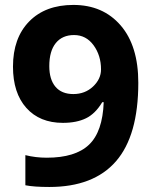

<svg xmlns="http://www.w3.org/2000/svg" viewBox="-20 -742 611 772"><path d="M82 2.9V-118.2Q123.5 -107.9 168 -107.9Q282.7 -107.9 337.6 -159.9Q392.6 -211.9 397 -331.1H391.1Q363.3 -284.7 325.7 -266.4Q288.1 -248 232.9 -248Q139.6 -248 85.9 -308.1Q32.2 -368.2 32.2 -474.1Q32.2 -589.4 97.4 -655.8Q162.6 -722.2 274.9 -722.2Q394 -722.2 465.1 -639.9Q536.1 -557.6 536.1 -409.2Q536.1 -196.8 446.3 -93.5Q356.4 9.8 178.2 9.8Q116.2 9.8 82 2.9ZM178.2 -476.1Q178.2 -422.4 203.1 -393.1Q228 -363.8 274.9 -363.8Q321.8 -363.8 354 -394Q386.2 -424.3 386.2 -462.9Q386.2 -519 356.2 -560.1Q326.2 -601.1 277.8 -601.1Q230.5 -601.1 204.3 -568.8Q178.2 -536.6 178.2 -476.1Z"/></svg>

Font: Droid Sans Tamil
Style: Bold
Weight: 700
Designer: Jelle Bosma
Foundry: Monotype Imaging Inc.
Version: Version 1.00